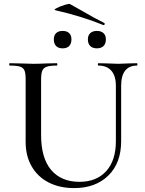

<svg xmlns="http://www.w3.org/2000/svg" viewBox="-20 -948 740 981"><path d="M483 -613Q480 -613 480 -619Q480 -625 483 -625L528 -624Q564 -622 585 -622Q603 -622 637 -624L680 -625Q682 -625 682 -619Q682 -613 680 -613Q640 -613 619.5 -587Q599 -561 599 -510V-227Q599 -115 533.5 -51Q468 13 359 13Q285 13 229 -15.5Q173 -44 142 -97.5Q111 -151 111 -223V-544Q111 -574 105 -588Q99 -602 82.5 -607.5Q66 -613 30 -613Q27 -613 27 -619Q27 -625 30 -625L80 -624Q124 -622 150 -622Q179 -622 221 -624L270 -625Q273 -625 273 -619Q273 -613 270 -613Q235 -613 218.5 -607Q202 -601 196 -586.5Q190 -572 190 -542V-258Q190 -140 241.5 -79.5Q293 -19 386 -19Q473 -19 522.5 -73.5Q572 -128 572 -226V-510Q572 -560 549 -586.5Q526 -613 483 -613ZM262 -896Q253 -898 270.5 -907Q288 -916 310.5 -923Q333 -930 338 -927L402 -891Q465 -854 512 -831Q515 -830 515 -826Q515 -823 513 -821Q511 -819 508 -820Q398 -865 262 -896ZM255 -747Q255 -767 266.5 -778.5Q278 -790 300 -790Q322 -790 333.5 -778.5Q345 -767 345 -747Q345 -725 333.5 -713Q322 -701 300 -701Q278 -701 266.5 -713Q255 -725 255 -747ZM429 -747Q429 -767 441 -778.5Q453 -790 475 -790Q497 -790 509 -778.5Q521 -767 521 -747Q521 -725 509 -713Q497 -701 475 -701Q453 -701 441 -713Q429 -725 429 -747Z"/></svg>

Font: Cormorant Garamond Medium
Style: Regular
Weight: 500
Designer: Christian Thalmann (Catharsis Fonts)
Foundry: Catharsis Fonts
Version: Version 4.000